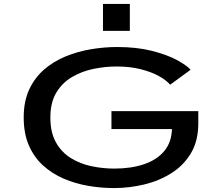

<svg xmlns="http://www.w3.org/2000/svg" viewBox="-20 -945 1140 976"><path d="M503.5 -925H640V-788H503.5ZM559.5 11Q494.5 11 428.8 -0.2Q363 -11.5 304 -36.8Q245 -62 199 -103.8Q153 -145.5 126.8 -205.8Q100.5 -266 100.5 -348Q100.5 -430 128.5 -490.2Q156.5 -550.5 204.8 -592Q253 -633.5 314.2 -658.5Q375.5 -683.5 442.8 -694.8Q510 -706 575 -706Q675.5 -706 752.2 -686.5Q829 -667 879 -640Q929 -613 949 -590.5L845 -514.5Q826 -537 787.8 -558.2Q749.5 -579.5 695.2 -593.2Q641 -607 573.5 -607Q514.5 -607 455 -594.8Q395.5 -582.5 345.8 -553.2Q296 -524 266 -473.8Q236 -423.5 236 -348Q236 -271.5 264.5 -221Q293 -170.5 340.5 -141.2Q388 -112 445.5 -100Q503 -88 561 -88Q645.5 -88 710.8 -109.8Q776 -131.5 814 -176Q852 -220.5 854 -289H546.5V-380H988V-317.5Q988 -229 950.8 -166.5Q913.5 -104 851.2 -64.8Q789 -25.5 713 -7.2Q637 11 559.5 11Z"/></svg>

Font: Trispace Expanded Medium
Style: Regular
Weight: 500
Width: 7
Designer: Tyler Finck
Foundry: Etcetera Type Company
Version: Version 1.210; ttfautohint (v1.8.3)